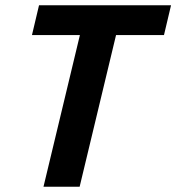

<svg xmlns="http://www.w3.org/2000/svg" viewBox="-20 -713 673 733"><path d="M146 0 285 -579H102L129 -693H633L606 -579H423L284 0Z"/></svg>

Font: Ubuntu Sans Mono
Style: Bold Italic
Weight: 700
Italic angle: -13.5°
Monospace: yes
Designer: Dalton Maag Ltd
Foundry: Dalton Maag Ltd
Version: Version 1.006